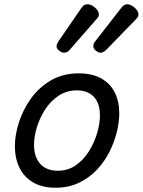

<svg xmlns="http://www.w3.org/2000/svg" viewBox="-20 -864 671 903"><path d="M241 19Q179 19 136 -6Q93 -31 71.5 -75.5Q50 -120 50 -176Q50 -229 69 -288.5Q88 -348 125.5 -400.5Q163 -453 219.5 -486Q276 -519 351 -519Q413 -519 455.5 -495.5Q498 -472 519.5 -429.5Q541 -387 541 -331Q541 -291 529.5 -243.5Q518 -196 494.5 -149.5Q471 -103 435 -65Q399 -27 350.5 -4Q302 19 241 19ZM251 -61Q300 -61 337 -87Q374 -113 399 -153.5Q424 -194 437 -238.5Q450 -283 450 -321Q450 -360 437 -386Q424 -412 400 -425.5Q376 -439 343 -439Q293 -439 255 -413.5Q217 -388 191.5 -348Q166 -308 153 -264Q140 -220 140 -183Q140 -144 153.5 -116.5Q167 -89 192 -75Q217 -61 251 -61ZM280 -616Q271 -616 258.5 -625.5Q246 -635 246 -646Q246 -653 249 -659Q252 -665 256 -671L361 -824Q370 -837 377 -840.5Q384 -844 393 -844Q403 -844 415 -837Q427 -830 436 -819Q445 -808 445 -796Q445 -788 441.5 -783.5Q438 -779 433 -773L309 -631Q302 -622 294 -619Q286 -616 280 -616ZM453 -616Q443 -616 431 -625.5Q419 -635 419 -646Q419 -653 421 -659Q423 -665 429 -671L548 -824Q557 -836 564 -840Q571 -844 579 -844Q589 -844 601 -837Q613 -830 622 -819Q631 -808 631 -796Q631 -788 627.5 -783Q624 -778 619 -773L481 -631Q473 -623 465.5 -619.5Q458 -616 453 -616Z"/></svg>

Font: Playwrite CZ
Style: Regular
Weight: 400
Designer: Veronika Burian, José Scaglione
Foundry: TypeTogether
Version: Version 1.002